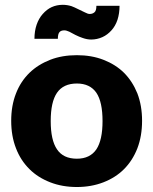

<svg xmlns="http://www.w3.org/2000/svg" viewBox="-20 -750 621 778"><path d="M291.5 -526.4Q351.1 -526.4 398.9 -507.8Q448.2 -488.8 482.4 -455.1Q516.6 -420.9 536.6 -371.6Q555.7 -321.8 555.7 -260.7Q555.7 -198.7 536.6 -148.9Q517.1 -99.1 482.4 -64.5Q448.2 -30.3 398.9 -11.2Q349.6 7.8 291.5 7.8Q232.4 7.8 183.6 -11.2Q133.3 -30.8 99.6 -64.5Q63.5 -100.1 44.9 -148.9Q25.4 -198.2 25.4 -260.7Q25.4 -322.3 44.9 -371.6Q63.5 -419.9 99.6 -455.1Q133.8 -488.3 183.6 -507.8Q231.4 -526.4 291.5 -526.4ZM291.5 -106.9Q344.7 -106.9 370.6 -145Q395.5 -182.6 395.5 -259.3Q395.5 -336.9 370.6 -374Q344.7 -411.6 291.5 -411.6Q236.8 -411.6 210.9 -374Q185.5 -336.9 185.5 -259.3Q185.5 -182.1 210.9 -145Q236.3 -106.9 291.5 -106.9ZM343.3 -693.4Q355 -693.4 362.8 -700.2Q370.6 -706.5 370.6 -726.6H464.4Q464.4 -695.8 456.1 -669.9Q447.3 -644 431.6 -627Q415.5 -608.9 395 -599.6Q373 -589.8 349.6 -589.8Q332.5 -589.8 314.9 -596.2Q301.3 -600.6 285.6 -608.4Q284.2 -609.4 260.7 -621.6Q249 -627 240.7 -627Q228 -627 221.7 -620.6Q214.4 -613.3 214.4 -592.8H119.6Q119.6 -624 128.4 -649.9Q137.2 -675.3 152.8 -692.9Q169.9 -712.4 189.5 -721.2Q210 -730.5 234.4 -730.5Q252 -730.5 269.5 -725.1Q280.3 -721.2 298.8 -711.9Q309.6 -706.5 324.2 -699.7Q335.9 -693.4 343.3 -693.4Z"/></svg>

Font: Lato-ExtraBold
Style: Regular
Weight: 500
Designer: Lukasz Dziedzic with Adam Twardoch and Botio Nikoltchev
Foundry: tyPoland Lukasz Dziedzic
Version: ""